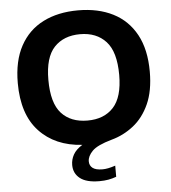

<svg xmlns="http://www.w3.org/2000/svg" viewBox="-62 -806 965 1083"><g transform="rotate(-5 420.0 -265.0)"><path d="M457 221Q383.5 221 347.5 192.8Q311.5 164.5 311.5 117Q311.5 86 326.8 58.5Q342 31 378.5 8.5Q225 -1 135.5 -97Q46 -193 46 -370Q46 -495.5 92 -580Q138 -664.5 222 -707Q306 -749.5 420 -749.5Q533.5 -749.5 617.5 -707Q701.5 -664.5 747.5 -580Q793.5 -495.5 793.5 -370Q793.5 -261.5 760 -187.2Q726.5 -113 670.2 -68.8Q614 -24.5 545.5 -6Q463.5 17 435 46Q406.5 75 406.5 104.5Q406.5 128.5 424.2 142.2Q442 156 480 156Q495 156 512.8 152.5Q530.5 149 553 141.5V204.5Q531.5 212.5 508.2 216.8Q485 221 457 221ZM420 -125.5Q514 -125.5 567 -183.2Q620 -241 620 -366.5Q620 -497.5 566.2 -556Q512.5 -614.5 420 -614.5Q327 -614.5 273.2 -557.5Q219.5 -500.5 219.5 -373.5Q219.5 -241.5 272.5 -183.5Q325.5 -125.5 420 -125.5Z"/></g></svg>

Font: Encode Sans SemiExpanded SemiExpanded
Style: Bold
Weight: 700
Width: 6
Designer: Multiple Designers
Foundry: Impallari Type
Version: Version 3.000; ttfautohint (v1.8.3) -l 8 -r 50 -G 200 -x 14 